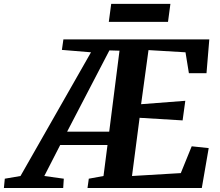

<svg xmlns="http://www.w3.org/2000/svg" viewBox="-114 -940 1102 960"><path d="M-94.5 0 -90 -46.5 -11.5 -60 341 -678.5 195.5 -690.5 203 -743H932.5L918.5 -574H830.5L813.5 -678.5L628.5 -689.5L591.5 -419L812.5 -436L799 -338L584 -351L546 -60L790 -74.5L844.5 -208.5L929.5 -199.5L895 0H323.5L330 -46.5L403.5 -60L423.5 -215H187L107.5 -60L205 -46.5L202 0ZM221.5 -281.5H432L483.5 -686.5L433 -688ZM442 -920.5H738L726 -830.5H430Z"/></svg>

Font: Merriweather
Style: Bold Italic
Weight: 700
Italic angle: -7.8°
Version: Version 2.101